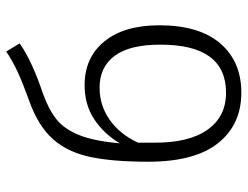

<svg xmlns="http://www.w3.org/2000/svg" viewBox="-109 -673 793 615"><g transform="rotate(-90 287.5 -365.5)"><path d="M514 -252Q514 -124 456 -56.5Q398 11 298 11Q196 11 136.5 -63.5Q77 -138 77 -287Q77 -402 92.5 -474Q108 -546 149.5 -592.5Q191 -639 268 -667Q326 -688 361.5 -704Q397 -720 430 -742L456 -699Q399 -659 294 -624Q242 -605 211.5 -580Q181 -555 162 -507.5Q143 -460 136 -378Q165 -428 212 -459.5Q259 -491 322 -491Q411 -491 462.5 -427.5Q514 -364 514 -252ZM452 -248Q452 -347 416 -395Q380 -443 314 -443Q257 -443 211 -410.5Q165 -378 138 -320V-270Q137 -158 179 -98Q221 -38 298 -38Q452 -38 452 -248Z"/></g></svg>

Font: Fira Sans Light
Style: Regular
Weight: 300
Designer: bBox Type GmbH & Carrois Corporate GbR & Edenspiekermann AG
Foundry: bBox Type GmbH & Carrois Corporate GbR & Edenspiekermann AG
Version: Version 4.301